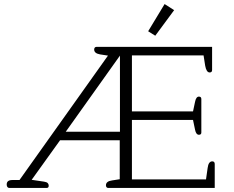

<svg xmlns="http://www.w3.org/2000/svg" viewBox="-20 -926 1151 946"><path d="M710 -772 791 -906 838 -876 745 -750ZM13 -17Q13 -39 41 -39H76L512 -652L473 -658Q444 -663 444 -682Q444 -688 447 -691.5Q450 -695 455 -695H1025V-581Q1025 -569 1013 -569Q997 -569 991 -602L983 -653H630V-377H931L941 -424Q946 -450 960 -450Q972 -450 972 -438V-273Q972 -262 960 -262Q946 -262 941 -287L931 -335H630V-42H995L1003 -98Q1007 -131 1026 -131Q1032 -131 1035 -127.5Q1038 -124 1038 -118V0H513Q508 0 505 -3.5Q502 -7 502 -13Q502 -33 532 -37L570 -43V-235H276L136 -40L197 -31Q210 -29 215 -24Q220 -19 220 -11Q220 0 210 0H26Q20 0 16.5 -4.5Q13 -9 13 -17ZM571 -277V-652L304 -277Z"/></svg>

Font: Maitree Light
Style: Regular
Weight: 300
Designer: CadsonDemak Team
Foundry: CadsonDemak
Version: Version 1.001